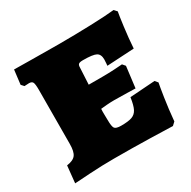

<svg xmlns="http://www.w3.org/2000/svg" viewBox="-123 -634 762 764"><g transform="rotate(-30 258.0 -252.5)"><path d="M21 -70Q51 -74 62 -89Q73 -104 73 -139L74 -387Q74 -413 70 -421Q66 -429 53 -429L32 -428L21 -440L29 -506Q50 -506 108.5 -505Q167 -504 232 -504Q307 -504 381 -506.5Q455 -509 490 -513L502 -500Q499 -485 492.5 -435.5Q486 -386 483 -340L358 -333Q358 -336 359 -344Q360 -352 360 -361Q360 -385 345 -393Q330 -401 285 -401Q270 -401 265 -397Q260 -393 260 -382L256 -305H321Q346 -305 373 -306.5Q400 -308 411 -309L422 -296L410 -199Q400 -199 372 -200Q344 -201 313 -201Q296 -201 277 -199.5Q258 -198 251 -197Q250 -186 250.5 -170Q251 -154 251 -146Q251 -116 257 -107.5Q263 -99 287 -99Q320 -99 336.5 -105Q353 -111 361.5 -127.5Q370 -144 375 -179L490 -187L501 -174Q498 -160 490.5 -111.5Q483 -63 478 -8L464 5Q441 4 360.5 2Q280 0 196 0Q140 0 84.5 3.5Q29 7 13 8Z"/></g></svg>

Font: Alegreya SC Black
Style: Regular
Weight: 900
Designer: Juan Pablo del Peral
Foundry: Huerta Tipografica
Version: Version 2.007; ttfautohint (v1.6)